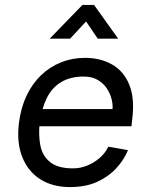

<svg xmlns="http://www.w3.org/2000/svg" viewBox="-20 -747 609 780"><path d="M264 13Q194 13 144 -18.5Q94 -50 70.5 -109Q47 -168 57 -248Q65 -310 88 -358.5Q111 -407 147 -441.5Q183 -476 228.5 -494Q274 -512 325 -512Q387 -512 434.5 -485.5Q482 -459 505 -403.5Q528 -348 517 -261L514 -234H135L144 -304H437Q439 -319 434 -341.5Q429 -364 415.5 -385.5Q402 -407 378.5 -421.5Q355 -436 320 -436Q266 -436 228.5 -413.5Q191 -391 170 -348.5Q149 -306 141 -245Q136 -198 144 -156Q152 -114 183.5 -88.5Q215 -63 277 -63Q306 -63 333.5 -74Q361 -85 384 -104.5Q407 -124 420 -151L500 -137Q483 -96 451 -62Q419 -28 373 -7.5Q327 13 264 13ZM182 -590 315 -727H362L460 -590H377L306 -695H362L265 -590Z"/></svg>

Font: Inclusive Sans
Style: Italic
Weight: 400
Italic angle: -7°
Designer: Olivia King
Foundry: Olivia King
Version: Version 2.004